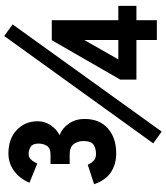

<svg xmlns="http://www.w3.org/2000/svg" viewBox="42 -807 788 912"><g transform="rotate(-90 436.0 -351.0)"><path d="M163 -193Q112 -193 74 -218Q36 -243 17 -298L109 -328Q111 -327 115.5 -317Q120 -307 131 -298Q142 -289 161 -289Q188 -289 205 -301Q222 -313 222 -348Q222 -377 207 -395.5Q192 -414 159 -414H113V-505H159Q188 -505 199 -522Q210 -539 210 -562Q210 -590 194.5 -599.5Q179 -609 161 -609Q146 -609 136.5 -600Q127 -591 122 -581Q117 -571 115 -568L24 -605Q44 -652 80.5 -678.5Q117 -705 163 -705Q232 -705 274 -666Q316 -627 316 -566Q316 -532 296.5 -503.5Q277 -475 250 -462Q284 -449 305.5 -417Q327 -385 327 -344Q327 -272 282 -232.5Q237 -193 163 -193ZM267 23 211 -17 721 -725 776 -685ZM702 0V-97H514V-174L701 -499H796V-183H864V-97H796V0ZM610 -183H702V-345Z"/></g></svg>

Font: Zen Kaku Gothic New Black
Style: Regular
Weight: 900
Designer: Yoshimichi Ohira
Foundry: Positype
Version: Version 1.001